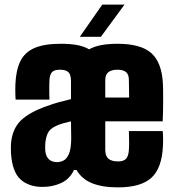

<svg xmlns="http://www.w3.org/2000/svg" viewBox="-20 -799 752 829"><path d="M163.5 8Q104.5 8 68.8 -24.2Q33 -56.5 27.5 -136Q27 -145 27 -158Q27 -171 27.5 -180Q33 -241.5 68.8 -277.5Q104.5 -313.5 182.5 -341Q209.5 -351 234.5 -357.8Q259.5 -364.5 286.5 -371Q286.5 -384 286.5 -396.8Q286.5 -409.5 286.5 -422.2Q286.5 -435 286.5 -448Q286.5 -464 282.8 -475.2Q279 -486.5 268.5 -492.2Q258 -498 238.5 -498Q214 -498 204.5 -487.5Q195 -477 193.5 -453Q193 -446 192.8 -429.2Q192.5 -412.5 192.8 -395.2Q193 -378 193.5 -369H47.5Q47 -372.5 46.5 -384.5Q46 -396.5 46 -410.8Q46 -425 46.5 -436Q49 -496.5 68 -535Q87 -573.5 129 -591.8Q171 -610 242.5 -610Q283 -610 313 -604.5Q343 -599 364.5 -586Q388 -599 418.8 -604.5Q449.5 -610 487.5 -610Q588 -610 633.5 -569.5Q679 -529 683.5 -436Q684 -428 684.2 -409.8Q684.5 -391.5 684.5 -368.2Q684.5 -345 684 -320.5Q683.5 -296 682.5 -275H434.5Q434.5 -244.5 434.5 -213.8Q434.5 -183 434.5 -152Q434.5 -125 448.5 -113.5Q462.5 -102 489.5 -102Q513.5 -102 524.2 -113.5Q535 -125 536.5 -152Q537.5 -164 537.5 -185.5Q537.5 -207 536.5 -233H682.5Q683.5 -228 684 -206.2Q684.5 -184.5 683.5 -168Q679 -73 633.8 -31.5Q588.5 10 489.5 10Q421.5 10 377.2 -8Q333 -26 310.5 -65H299.5Q281 -26 244.5 -9Q208 8 163.5 8ZM226.5 -99Q239 -99 253 -105.2Q267 -111.5 277 -133.2Q287 -155 287.5 -201Q287.5 -217 287 -236Q286.5 -255 286.5 -275Q271 -271.5 253.5 -266.8Q236 -262 221.5 -255Q195.5 -243 186.8 -224.8Q178 -206.5 175.5 -180Q175 -171 175 -163.2Q175 -155.5 175.5 -148Q178 -124 190.8 -111.5Q203.5 -99 226.5 -99ZM434.5 -378H537.5Q537.5 -397 537 -418.8Q536.5 -440.5 536.5 -453Q536.5 -477 524.5 -487.5Q512.5 -498 487.5 -498Q461.5 -498 448 -487.5Q434.5 -477 434.5 -453Q434.5 -434.5 434.5 -415.8Q434.5 -397 434.5 -378ZM324.5 -640 421.5 -779H517.5L415.5 -640Z"/></svg>

Font: Big Shoulders Display Thin Black
Style: Regular
Weight: 900
Version: Version 2.002